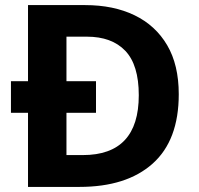

<svg xmlns="http://www.w3.org/2000/svg" viewBox="-20 -734 780 754"><path d="M314 -714Q426 -714 508.5 -674Q591 -634 636.5 -556.5Q682 -479 682 -364Q682 -183 579.5 -91.5Q477 0 292 0H90V-291H23V-415H90V-714ZM321 -590H241V-415H357V-291H241V-125H305Q525 -125 525 -360Q525 -479 472 -534.5Q419 -590 321 -590Z"/></svg>

Font: Noto Sans Tamil
Style: Bold
Weight: 700
Designer: Jelle Bosma - Monotype Design Team
Foundry: Monotype Imaging Inc.
Version: Version 2.004; ttfautohint (v1.8.4.7-5d5b)